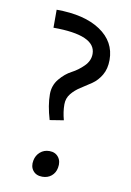

<svg xmlns="http://www.w3.org/2000/svg" viewBox="-78 -711 522 767"><g transform="rotate(10 182.5 -327.5)"><path d="M89 -588V-661Q202 -661 267 -617.5Q332 -574 332 -500Q332 -464 317 -438.5Q302 -413 280 -398Q258 -383 236.5 -369.5Q215 -356 200 -337.5Q185 -319 185 -294Q185 -264 194 -231L138 -222Q121 -279 121 -324Q121 -360 143 -386.5Q165 -413 191 -426.5Q217 -440 239 -462Q261 -484 261 -512Q261 -588 89 -588ZM148 6Q123 6 110 -10.5Q97 -27 102 -52Q106 -73 121.5 -86.5Q137 -100 159 -100Q183 -100 196 -83Q209 -66 204 -40Q200 -19 185 -6.5Q170 6 148 6Z"/></g></svg>

Font: EauTestInfant Medium
Style: Italic
Weight: 500
Italic angle: -12°
Designer: Christian Thalmann (Catharsis Fonts)
Version: Version 0.001;PS 000.001;hotconv 1.0.88;makeotf.lib2.5.64775